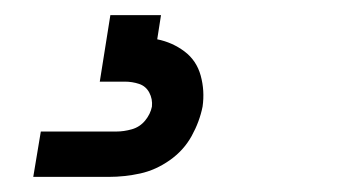

<svg xmlns="http://www.w3.org/2000/svg" viewBox="-20 -20 472 254"><path d="M24 214H124Q145 214 165.5 209.5Q186 205 204.5 192Q223 179 233.5 160Q244 141 248 121Q251 100 245.5 80Q240 60 224 48Q208 36 188 32L193 0H126L112 88H145Q155 88 164 91Q173 94 177.5 102.5Q182 111 181 121Q179 131 172 139.5Q165 148 154.5 151Q144 154 134 154H34Z"/></svg>

Font: Iosevka Sparkle Light Oblique
Style: Regular
Weight: 300
Italic angle: -9°
Designer: Belleve Invis
Foundry: Belleve Invis
Version: Version 4.5.0; ttfautohint (v1.8.3)